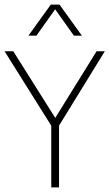

<svg xmlns="http://www.w3.org/2000/svg" viewBox="-28 -819 478 839"><path d="M196 0V-286L204 -257L-8 -595H30L219 -295H208L394 -595H430L222 -257L230 -286V0ZM96 -663 194 -799H232L330 -663H295L209 -784H217L131 -663Z"/></svg>

Font: Encode Sans SC Condensed Thin
Style: Regular
Weight: 100
Width: 3
Designer: Multiple Designers
Foundry: Impallari Type
Version: Version 3.002